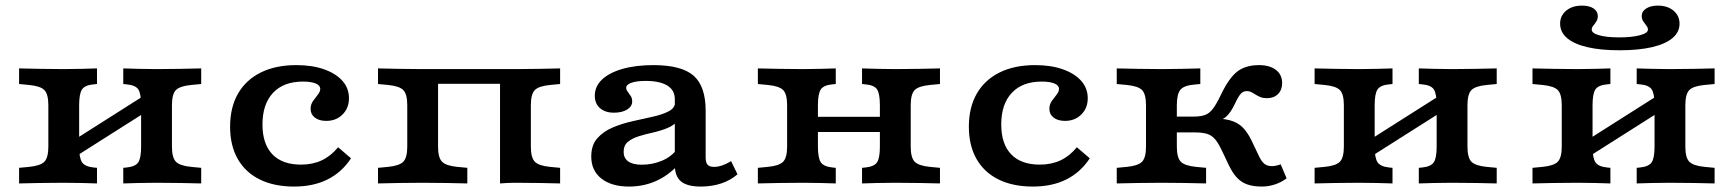

<svg xmlns="http://www.w3.org/2000/svg" viewBox="-20 -664 6246 695"><path d="M546.6 -2.4Q511.1 -2.4 482.1 -1.6Q453 -0.8 426.2 0V-56.5L438.1 -57.7Q470.1 -60.9 480.5 -76.4Q490.8 -91.9 490.8 -133.6V-208.2H602.4V-133.6Q602.4 -93.6 616.6 -78.8Q630.8 -64 671.7 -60L708.3 -56.5V0Q672.5 -0.8 633.8 -1.6Q595.1 -2.4 546.6 -2.4ZM210.7 -2.4Q162.3 -2.4 123.8 -1.6Q85.3 -0.8 49.1 0V-56.5L85.7 -60Q126.6 -64 140.8 -78.8Q155 -93.6 155 -133.6V-282.7Q155 -323.1 140.8 -337.8Q126.6 -352.4 85.7 -356.4L49.1 -359.9V-416.4Q85.3 -415.6 123.8 -414.8Q162.3 -413.9 210.7 -413.9Q246.7 -413.9 275.5 -414.8Q304.3 -415.6 331.1 -416.4V-359.9L319.2 -358.7Q287.7 -355.9 277.1 -340.6Q266.5 -325.3 266.5 -282.7V-133.6Q266.5 -91.9 277.1 -76.4Q287.7 -60.9 319.2 -57.7L331.1 -56.5V0Q304.3 -0.8 275.5 -1.6Q246.7 -2.4 210.7 -2.4ZM490.8 -208.2V-282.7Q490.8 -325.3 480.5 -340.6Q470.1 -355.9 438.1 -358.7L426.2 -359.9V-416.4Q453 -415.6 482.1 -414.8Q511.1 -413.9 546.6 -413.9Q595.1 -413.9 633.8 -414.8Q672.5 -415.6 708.3 -416.4V-359.9L671.7 -356.4Q630.8 -352.4 616.6 -337.8Q602.4 -323.1 602.4 -282.7V-208.2ZM216.5 -73.9V-137.2L539.3 -342V-278.6Z M1044.6 11.3Q972.1 11.3 920.2 -14.4Q868.3 -40 840.6 -88.6Q812.9 -137.2 812.9 -205.3Q812.9 -275.4 841.6 -325.2Q870.4 -375.1 924.2 -401.7Q978 -428.3 1052.7 -428.3Q1110.1 -428.3 1152.9 -413.2Q1195.7 -398.1 1219.5 -371.4Q1243.2 -344.8 1243.2 -308.4Q1243.2 -272.7 1220 -249.6Q1196.8 -226.4 1161 -226.4Q1134.9 -226.4 1119.6 -238.4Q1104.3 -250.4 1104.3 -269.8Q1104.3 -286.1 1113.2 -298.4Q1122 -310.8 1130.6 -321.6Q1139.2 -332.3 1139.2 -342.1Q1139.2 -354.9 1122.7 -361.8Q1106.2 -368.7 1076.5 -368.7Q1006.7 -368.7 968.4 -328Q930.1 -287.3 930.1 -213.4Q930.1 -142.8 966 -105.4Q1001.8 -68.1 1069.8 -68.1Q1111.5 -68.1 1144.7 -83.6Q1177.8 -99.2 1203.9 -131L1250.6 -90.9Q1217.1 -40.1 1165.6 -14.4Q1114.2 11.3 1044.6 11.3Z M1790 0V-413.9H1845.8Q1894.3 -413.9 1933 -414.8Q1971.7 -415.6 2007.5 -416.4V-359.9L1970.9 -356.4Q1930 -352.4 1915.8 -337.8Q1901.6 -323.1 1901.6 -282.7V-133.6Q1901.6 -93.6 1915.8 -78.8Q1930 -64 1970.9 -60L2007.5 -56.5V0Q1971.7 -0.8 1933 -1.6Q1894.3 -2.4 1845.8 -2.4Q1818.1 -2.4 1790 0ZM1509.9 -2.4Q1461.5 -2.4 1423 -1.6Q1384.5 -0.8 1348.3 0V-56.5L1384.9 -60Q1425.8 -64 1440 -78.8Q1454.2 -93.6 1454.2 -133.6V-282.7Q1454.2 -323.1 1440 -337.8Q1425.8 -352.4 1384.9 -356.4L1348.3 -359.9V-416.4Q1384.5 -415.6 1423 -414.8Q1461.5 -413.9 1509.9 -413.9H1565.7V-133.6Q1565.7 -93.6 1579.9 -78.8Q1594.1 -64 1635 -60L1671.6 -56.5V0Q1635.8 -0.8 1597.1 -1.6Q1558.4 -2.4 1509.9 -2.4ZM1537.3 -360.7V-413.9H1819V-360.7Z M2422.7 -208.2V-305.4Q2422.7 -337.6 2395.4 -354.4Q2368.1 -371.1 2317.1 -371.1Q2285 -371.1 2265.8 -364.5Q2246.7 -357.9 2246.7 -346.1Q2246.7 -339.2 2252.1 -332.1Q2257.5 -324.9 2263 -316.7Q2268.4 -308.4 2268.4 -296.7Q2268.4 -278.9 2250 -267.5Q2231.7 -256.1 2202.3 -256.1Q2170.5 -256.1 2151.7 -272.7Q2133 -289.3 2133 -317.3Q2133 -351.2 2159.2 -376.1Q2185.5 -400.9 2233.2 -414.6Q2281 -428.3 2345.3 -428.3Q2446.7 -428.3 2490.5 -390.2Q2534.3 -352 2534.3 -263.5V-208.2ZM2257.2 11.3Q2193.5 11.3 2156.8 -17.7Q2120.2 -46.7 2120.2 -97.4Q2120.2 -138.8 2142.1 -163.5Q2164 -188.3 2198.3 -202.7Q2232.7 -217.1 2271.4 -225.6Q2310.2 -234.2 2344.8 -242Q2379.3 -249.7 2401.6 -261.7Q2423.9 -273.7 2423.9 -295.1L2434.1 -227.3Q2419.3 -209.9 2394.9 -200.1Q2370.6 -190.3 2343.3 -184.2Q2316 -178.2 2292.1 -170.7Q2268.2 -163.3 2252.8 -150.5Q2237.4 -137.8 2237.4 -114.2Q2237.4 -91.8 2254 -79.8Q2270.7 -67.8 2302.4 -67.8Q2342.7 -67.8 2377.5 -82.8Q2412.4 -97.7 2432.8 -127.1L2436.2 -68.1Q2397.9 -27.6 2353.1 -8.1Q2308.4 11.3 2257.2 11.3ZM2534.3 -94.4Q2534.3 -75.9 2541.2 -67.9Q2548.2 -59.9 2564.2 -59.9Q2578.6 -59.9 2594.2 -65.2Q2609.8 -70.5 2626.4 -80.7L2649.6 -33.1Q2624.2 -11.1 2590.4 0.1Q2556.6 11.3 2516.8 11.3Q2467.5 11.3 2445.1 -7.3Q2422.7 -26 2422.7 -66.8V-208.2H2534.3Z M3220.8 -2.4Q3185.3 -2.4 3156.3 -1.6Q3127.2 -0.8 3100.4 0V-56.5L3112.3 -57.7Q3144.3 -60.9 3154.7 -76.4Q3165 -91.9 3165 -133.6V-208.2H3276.6V-133.6Q3276.6 -93.6 3290.8 -78.8Q3305 -64 3345.9 -60L3382.5 -56.5V0Q3346.7 -0.8 3308 -1.6Q3269.3 -2.4 3220.8 -2.4ZM2884.9 -2.4Q2836.5 -2.4 2798 -1.6Q2759.5 -0.8 2723.3 0V-56.5L2759.9 -60Q2800.8 -64 2815 -78.8Q2829.2 -93.6 2829.2 -133.6V-282.7Q2829.2 -323.1 2815 -337.8Q2800.8 -352.4 2759.9 -356.4L2723.3 -359.9V-416.4Q2759.5 -415.6 2798 -414.8Q2836.5 -413.9 2884.9 -413.9Q2920.8 -413.9 2949.7 -414.8Q2978.5 -415.6 3005.3 -416.4V-359.9L2993.4 -358.7Q2961.9 -355.9 2951.3 -340.6Q2940.7 -325.3 2940.7 -282.7V-133.6Q2940.7 -91.9 2951.3 -76.4Q2961.9 -60.9 2993.4 -57.7L3005.3 -56.5V0Q2978.5 -0.8 2949.7 -1.6Q2920.8 -2.4 2884.9 -2.4ZM3165 -208.2V-282.7Q3165 -325.3 3154.7 -340.6Q3144.3 -355.9 3112.3 -358.7L3100.4 -359.9V-416.4Q3127.2 -415.6 3156.3 -414.8Q3185.3 -413.9 3220.8 -413.9Q3269.3 -413.9 3308 -414.8Q3346.7 -415.6 3382.5 -416.4V-359.9L3345.9 -356.4Q3305 -352.4 3290.8 -337.8Q3276.6 -323.1 3276.6 -282.7V-208.2ZM2896.4 -186.3V-241.1H3208.6V-186.3Z M3718.8 11.3Q3646.3 11.3 3594.4 -14.4Q3542.5 -40 3514.8 -88.6Q3487.1 -137.2 3487.1 -205.3Q3487.1 -275.4 3515.8 -325.2Q3544.6 -375.1 3598.4 -401.7Q3652.2 -428.3 3726.9 -428.3Q3784.3 -428.3 3827.1 -413.2Q3869.9 -398.1 3893.7 -371.4Q3917.4 -344.8 3917.4 -308.4Q3917.4 -272.7 3894.2 -249.6Q3871 -226.4 3835.2 -226.4Q3809.1 -226.4 3793.8 -238.4Q3778.5 -250.4 3778.5 -269.8Q3778.5 -286.1 3787.4 -298.4Q3796.2 -310.8 3804.8 -321.6Q3813.4 -332.3 3813.4 -342.1Q3813.4 -354.9 3796.9 -361.8Q3780.4 -368.7 3750.7 -368.7Q3680.9 -368.7 3642.6 -328Q3604.3 -287.3 3604.3 -213.4Q3604.3 -142.8 3640.2 -105.4Q3676 -68.1 3744 -68.1Q3785.7 -68.1 3818.9 -83.6Q3852 -99.2 3878 -131L3924.8 -90.9Q3891.3 -40.1 3839.8 -14.4Q3788.4 11.3 3718.8 11.3Z M4128.3 -208.2V-282.7Q4128.3 -323.1 4114.2 -337.8Q4100 -352.4 4059.1 -356.4L4022.4 -359.9V-416.4Q4058.7 -415.6 4097.2 -414.8Q4135.7 -413.9 4184.1 -413.9Q4225.9 -413.9 4259.9 -414.8Q4294 -415.6 4324.9 -416.4V-359.9L4303.2 -357.9Q4265.3 -354.6 4252.6 -338.9Q4239.9 -323.1 4239.9 -282.7V-208.2ZM4184.1 -2.4Q4135.7 -2.4 4097.2 -1.6Q4058.7 -0.8 4022.4 0V-56.5L4059.1 -60Q4100 -64 4114.2 -78.8Q4128.3 -93.6 4128.3 -133.6V-208.2H4239.9V-133.6Q4239.9 -93.6 4254.1 -78.8Q4268.3 -64 4309.2 -60L4345.8 -56.5V0Q4310 -0.8 4271.3 -1.6Q4232.6 -2.4 4184.1 -2.4ZM4547.4 11.3Q4517.4 11.3 4495.4 3.8Q4473.5 -3.8 4457.7 -20.7Q4441.9 -37.6 4428.4 -65.4L4402.3 -120.3Q4389.8 -146.7 4377.9 -160.5Q4365.9 -174.3 4349.2 -179.5Q4332.5 -184.7 4304.1 -184.7H4216.1V-241.9H4298.6Q4325.4 -241.9 4341.4 -247.6Q4357.5 -253.2 4370.3 -270.1Q4383.2 -287 4399.3 -320.7Q4428.9 -382.3 4459 -405.3Q4489.2 -428.3 4536.9 -428.3Q4576.1 -428.3 4598.6 -411Q4621.1 -393.7 4621.1 -362.9Q4621.1 -338.8 4606.2 -323.7Q4591.2 -308.6 4566.4 -308.6Q4552.4 -308.6 4542.6 -312.5Q4532.8 -316.5 4525.1 -321.5Q4517.4 -326.4 4509.9 -330.4Q4502.4 -334.3 4493.1 -334.3Q4485.1 -334.3 4478.5 -330.5Q4471.9 -326.7 4465.7 -317.4Q4459.5 -308 4451.7 -291.7Q4434.3 -253.8 4415.8 -239.5Q4397.3 -225.1 4364.4 -216.5L4350.9 -234.5Q4400.8 -236.8 4430.5 -229Q4460.1 -221.2 4478.2 -202.9Q4496.3 -184.7 4510.9 -154.2L4537 -99.3Q4546.6 -78.9 4557.3 -70.7Q4567.9 -62.6 4584 -62.6Q4597.8 -62.6 4615.8 -69.2L4637.3 -18.5Q4619 -4.4 4595.6 3.4Q4572.3 11.3 4547.4 11.3Z M5236.1 -2.4Q5200.6 -2.4 5171.6 -1.6Q5142.5 -0.8 5115.8 0V-56.5L5127.7 -57.7Q5159.6 -60.9 5170 -76.4Q5180.4 -91.9 5180.4 -133.6V-208.2H5291.9V-133.6Q5291.9 -93.6 5306.1 -78.8Q5320.3 -64 5361.2 -60L5397.8 -56.5V0Q5362 -0.8 5323.3 -1.6Q5284.6 -2.4 5236.1 -2.4ZM4900.3 -2.4Q4851.8 -2.4 4813.3 -1.6Q4774.8 -0.8 4738.6 0V-56.5L4775.2 -60Q4816.1 -64 4830.3 -78.8Q4844.5 -93.6 4844.5 -133.6V-282.7Q4844.5 -323.1 4830.3 -337.8Q4816.1 -352.4 4775.2 -356.4L4738.6 -359.9V-416.4Q4774.8 -415.6 4813.3 -414.8Q4851.8 -413.9 4900.3 -413.9Q4936.2 -413.9 4965 -414.8Q4993.8 -415.6 5020.6 -416.4V-359.9L5008.7 -358.7Q4977.2 -355.9 4966.6 -340.6Q4956 -325.3 4956 -282.7V-133.6Q4956 -91.9 4966.6 -76.4Q4977.2 -60.9 5008.7 -57.7L5020.6 -56.5V0Q4993.8 -0.8 4965 -1.6Q4936.2 -2.4 4900.3 -2.4ZM5180.4 -208.2V-282.7Q5180.4 -325.3 5170 -340.6Q5159.6 -355.9 5127.7 -358.7L5115.8 -359.9V-416.4Q5142.5 -415.6 5171.6 -414.8Q5200.6 -413.9 5236.1 -413.9Q5284.6 -413.9 5323.3 -414.8Q5362 -415.6 5397.8 -416.4V-359.9L5361.2 -356.4Q5320.3 -352.4 5306.1 -337.8Q5291.9 -323.1 5291.9 -282.7V-208.2ZM4906 -73.9V-137.2L5228.8 -342V-278.6Z M6024.9 -2.4Q5989.3 -2.4 5960.3 -1.6Q5931.3 -0.8 5904.5 0V-56.5L5916.4 -57.7Q5948.3 -60.9 5958.7 -76.4Q5969.1 -91.9 5969.1 -133.6V-208.2H6080.6V-133.6Q6080.6 -93.6 6094.8 -78.8Q6109 -64 6149.9 -60L6186.5 -56.5V0Q6150.7 -0.8 6112 -1.6Q6073.3 -2.4 6024.9 -2.4ZM5689 -2.4Q5640.5 -2.4 5602 -1.6Q5563.5 -0.8 5527.3 0V-56.5L5563.9 -60Q5604.8 -64 5619 -78.8Q5633.2 -93.6 5633.2 -133.6V-282.7Q5633.2 -323.1 5619 -337.8Q5604.8 -352.4 5563.9 -356.4L5527.3 -359.9V-416.4Q5563.5 -415.6 5602 -414.8Q5640.5 -413.9 5689 -413.9Q5724.9 -413.9 5753.7 -414.8Q5782.6 -415.6 5809.3 -416.4V-359.9L5797.4 -358.7Q5765.9 -355.9 5755.3 -340.6Q5744.7 -325.3 5744.7 -282.7V-133.6Q5744.7 -91.9 5755.3 -76.4Q5765.9 -60.9 5797.4 -57.7L5809.3 -56.5V0Q5782.6 -0.8 5753.7 -1.6Q5724.9 -2.4 5689 -2.4ZM5969.1 -208.2V-282.7Q5969.1 -325.3 5958.7 -340.6Q5948.3 -355.9 5916.4 -358.7L5904.5 -359.9V-416.4Q5931.3 -415.6 5960.3 -414.8Q5989.3 -413.9 6024.9 -413.9Q6073.3 -413.9 6112 -414.8Q6150.7 -415.6 6186.5 -416.4V-359.9L6149.9 -356.4Q6109 -352.4 6094.8 -337.8Q6080.6 -323.1 6080.6 -282.7V-208.2ZM5694.7 -73.9V-137.2L6017.5 -342V-278.6ZM5842.1 -482Q5774 -482 5725.8 -493.3Q5677.5 -504.7 5652.4 -526.2Q5627.3 -547.8 5627.3 -578.4Q5627.3 -607.2 5649.3 -625.5Q5671.4 -643.7 5706.5 -643.7Q5732.9 -643.7 5748.3 -633.5Q5763.7 -623.2 5763.7 -605.8Q5763.7 -594.6 5758.3 -586.1Q5752.9 -577.7 5747.3 -571Q5741.7 -564.3 5741.7 -556.9Q5741.7 -543.8 5768.7 -536.3Q5795.7 -528.7 5841.7 -528.7Q5887.3 -528.7 5916.2 -536.5Q5945.2 -544.2 5945.2 -556.9Q5945.2 -563.9 5939.6 -571Q5933.9 -578.1 5928.3 -586.7Q5922.7 -595.4 5922.7 -606.3Q5922.7 -622.8 5938.9 -633.3Q5955.2 -643.7 5980.8 -643.7Q6015.9 -643.7 6037.7 -625.5Q6059.6 -607.2 6059.6 -578Q6059.6 -547.8 6034.1 -526.2Q6008.6 -504.7 5960 -493.3Q5911.3 -482 5842.1 -482Z"/></svg>

Font: Playfair 5pt SemiExpanded Light
Style: Regular
Weight: 300
Width: 6
Designer: Claus Eggers Sørensen
Foundry: Claus Eggers Sørensen
Version: Version 2.203